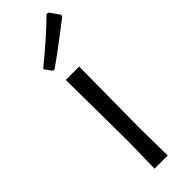

<svg xmlns="http://www.w3.org/2000/svg" viewBox="-251 -749 762 762"><g transform="rotate(-45 130.0 -368.5)"><path d="M164 0 162 -156 165 -498H90L93 -150L90 0ZM260 -694 230 -736 221 -737C177 -693.7 122.3 -645.3 57 -592L79 -560L88 -559C135.3 -592.3 192 -634.7 258 -686Z"/></g></svg>

Font: Alegreya Sans SC
Style: Regular
Weight: 400
Designer: Juan Pablo del Peral
Foundry: Huerta Tipografica
Version: Version 1.000;PS 001.000;hotconv 1.0.70;makeotf.lib2.5.58329